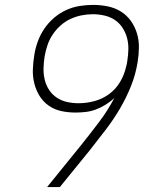

<svg xmlns="http://www.w3.org/2000/svg" viewBox="-20 -763 640 783"><path d="M224 0H172L313 -174Q349 -219 384.5 -266Q420 -313 446 -363Q430 -348 410.5 -336Q391 -324 371 -316.5Q351 -309 330 -306.5Q309 -304 288 -304Q258 -304 230 -310Q202 -316 179 -332Q156 -348 141.5 -371.5Q127 -395 120 -422.5Q113 -450 114 -479.5Q115 -509 120 -539Q124 -566 134 -593.5Q144 -621 160.5 -645.5Q177 -670 199.5 -689.5Q222 -709 249 -721.5Q276 -734 304 -738.5Q332 -743 360 -743Q390 -743 419.5 -737Q449 -731 473 -716Q497 -701 513.5 -678Q530 -655 538.5 -627Q547 -599 546.5 -568.5Q546 -538 541 -508Q533 -459 514 -411.5Q495 -364 468.5 -319Q442 -274 410 -232.5Q378 -191 346 -150ZM301 -342Q332 -342 364.5 -350.5Q397 -359 424.5 -379Q452 -399 469.5 -428.5Q487 -458 494 -490Q496 -496 497 -501.5Q498 -507 499 -513V-514Q503 -538 503.5 -562Q504 -586 498 -608.5Q492 -631 479.5 -650Q467 -669 448.5 -681.5Q430 -694 406.5 -699.5Q383 -705 359 -705Q336 -705 313 -700.5Q290 -696 268 -686Q246 -676 227 -659Q208 -642 194.5 -621.5Q181 -601 173.5 -578.5Q166 -556 162 -533Q158 -508 157.5 -484Q157 -460 162.5 -437.5Q168 -415 180.5 -396Q193 -377 212 -364.5Q231 -352 254 -347Q277 -342 301 -342Z"/></svg>

Font: Iosevka XLt Ex Obl
Style: Regular
Weight: 200
Width: 7
Italic angle: -9°
Monospace: yes
Designer: Belleve Invis
Foundry: Belleve Invis
Version: Version 32.5.0; ttfautohint (v1.8.4)